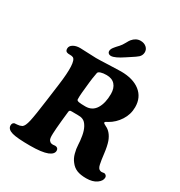

<svg xmlns="http://www.w3.org/2000/svg" viewBox="-217 -1097 1184 1261"><g transform="rotate(30 374.5 -466.5)"><path d="M451.2 -804.2Q389.6 -762.7 361.3 -762.7Q348.6 -762.7 341.6 -769.8Q334.5 -776.9 335.4 -787.6Q335.4 -790.5 336.2 -793.5Q336.9 -796.4 338.4 -799.8Q339.8 -803.2 341.1 -805.7Q342.3 -808.1 345.2 -812Q348.1 -815.9 349.9 -818.1Q351.6 -820.3 355.7 -825.2Q359.9 -830.1 361.8 -832.3Q363.8 -834.5 369.1 -840.3Q374.5 -846.2 377 -848.6Q390.6 -863.3 402.8 -886Q415 -908.7 420.9 -915.5Q446.8 -946.8 481.9 -946.8Q508.8 -946.8 526.4 -931.2Q543.9 -915.5 542.5 -891.6Q541 -870.1 524.9 -855Q517.1 -848.1 506.6 -840.8Q496.1 -833.5 478.8 -822.3Q461.4 -811 451.2 -804.2ZM301.8 -300.8 294.4 -231.9Q290.5 -192.4 289.1 -173.6Q287.6 -154.8 286.6 -131.8Q285.6 -108.9 287.6 -97.4Q289.6 -85.9 294.4 -80.1Q301.8 -70.8 312.7 -68.6Q323.7 -66.4 332 -68.4Q340.3 -70.3 349.6 -67.4Q364.3 -62 364.3 -44.9Q364.3 -19 326.7 -3.4Q284.7 13.2 194.8 13.2Q98.1 13.2 59.6 2.4Q18.6 -9.3 18.6 -38.6Q18.6 -57.1 33.7 -63Q37.6 -64 54.9 -64.7Q72.3 -65.4 88.4 -73.7Q105 -84 115.5 -130.9Q126 -177.7 142.1 -300.3L159.2 -428.2Q184.1 -612.8 148.9 -630.9Q139.2 -635.3 124.8 -635Q110.4 -634.8 104 -637.2Q88.4 -641.1 88.4 -661.6Q88.4 -681.6 109.1 -694.3Q129.9 -707 161.1 -707Q181.2 -707 220.5 -704.6Q259.8 -702.1 283.2 -702.1Q315.4 -702.1 378.2 -705.1Q440.9 -708 470.2 -708Q562 -708 615 -666.5Q668 -625 668 -550.8Q668 -496.1 638.4 -450.2Q608.9 -404.3 563 -378.4Q561 -377.4 557.6 -375.5Q554.2 -373.5 552 -372.6Q549.8 -371.6 547.4 -369.9Q544.9 -368.2 543.7 -366.5Q542.5 -364.7 542.5 -362.8Q542.5 -356 561 -347.7Q605 -328.1 626 -271Q637.7 -236.8 643.6 -186.5Q649.4 -136.2 655.8 -107.4Q662.1 -78.6 679.7 -73.7Q688.5 -70.8 697.8 -73Q707 -75.2 713.4 -73.7Q729 -66.9 729 -51.8Q729 -26.9 700 -6.1Q670.9 14.6 622.1 14.6Q578.6 14.6 551 3.4Q523.4 -7.8 503.9 -33.7Q485.8 -55.7 477.1 -88.1Q468.3 -120.6 467.3 -149.9Q466.3 -179.2 460.2 -215.1Q454.1 -251 440.4 -275.9Q432.6 -290 423.8 -299.1Q415 -308.1 405 -312Q395 -315.9 387.2 -316.9Q379.4 -317.9 367.7 -317.9Q359.4 -317.9 345.5 -318.1Q331.5 -318.4 323.5 -318.4Q315.4 -318.4 312.5 -317.9Q302.2 -315.9 301.8 -300.8ZM382.3 -391.6Q434.1 -391.6 460.4 -434.3Q486.8 -477.1 486.8 -546.4Q486.8 -590.3 464.6 -615.2Q442.4 -640.1 400.9 -640.1Q373.5 -640.1 356.9 -634.5Q340.3 -628.9 337.9 -620.1Q328.1 -567.9 325.7 -540L317.4 -459Q314.5 -428.7 315.4 -406.7Q315.9 -397.5 331.8 -394.5Q347.7 -391.6 382.3 -391.6Z"/></g></svg>

Font: Cooper*
Style: Bold Italic
Weight: 700
Italic angle: -7°
Designer: Owen Earl
Foundry: indestructible type*
Version: Version 0.001